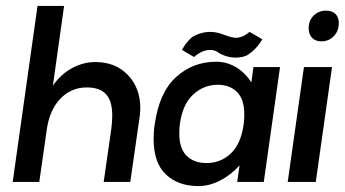

<svg xmlns="http://www.w3.org/2000/svg" viewBox="-20 -616 1167 650"><path d="M455 -250Q455 -242 453 -222L421 0H331L357 -181Q360 -205 360 -225Q360 -274 339 -297Q318 -320 274 -320Q220 -320 183.5 -281Q147 -242 138 -175L137 -168L113 0H23L107 -596H197L159 -326Q186 -365 224 -385.5Q262 -406 303 -406Q371 -406 413 -362Q455 -318 455 -250Z M928 -389 873 0H783L791 -56Q761 -23 724.5 -4.5Q688 14 652 14Q583 14 541.5 -25.5Q500 -65 500 -146Q500 -172 504 -196Q519 -303 576 -355Q633 -407 712 -407Q748 -407 779 -388.5Q810 -370 831 -337L838 -389ZM805 -196Q807 -208 807 -229Q807 -280 782.5 -304.5Q758 -329 717 -329Q670 -329 634 -296Q598 -263 589 -196Q587 -185 587 -164Q587 -113 612 -88.5Q637 -64 679 -64Q727 -64 761.5 -96.5Q796 -129 805 -196ZM596 -447Q610 -473 631 -491Q661 -508 692 -508Q705 -508 717 -505Q726 -503 742 -497Q767 -488 778 -488Q801 -488 825 -508L868 -483Q847 -447 815 -428Q798 -421 778 -421Q743 -421 713 -442Q703 -447 692 -447Q664 -447 637 -423Z M954 0 1009 -389H1104L1049 0ZM1025 -520Q1025 -547 1042 -563.5Q1059 -580 1084 -580Q1104 -580 1115.5 -569Q1127 -558 1127 -538Q1127 -511 1110 -493.5Q1093 -476 1068 -476Q1048 -476 1036.5 -488Q1025 -500 1025 -520Z"/></svg>

Font: Neutral Grotesk
Style: Italic
Weight: 400
Italic angle: -8°
Designer: Nawras Khrais
Foundry: Nawras Khrais
Version: Version 1.000